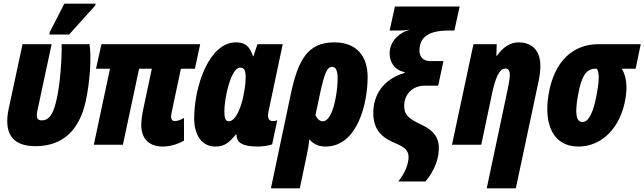

<svg xmlns="http://www.w3.org/2000/svg" viewBox="-20 -796 3544 1056"><path d="M251 -606H360L504 -766L506 -776H334L254 -620ZM175 8C323 8 415 -77 451 -237C475 -345 484 -489 472 -553H319C321 -478 311 -335 292 -252C274 -170 251 -134 210 -134C186 -134 177 -146 186 -189L264 -553H104L28 -199C1 -72 39 8 175 8Z M875 10C910 10 956 -1 992 -23V-147C977 -139 959 -130 941 -130C928 -130 921 -140 921 -153C921 -164 923 -171 924 -178L975 -418H1052L1081 -553H538L508 -418H585L496 0H656L745 -418H815L768 -196C762 -168 757 -135 757 -108C757 -34 799 10 875 10Z M1164 10C1215 10 1241 -12 1277 -56H1281C1280 -9 1317 10 1400 10C1425 10 1471 3 1477 -3L1505 -135C1497 -131 1486 -130 1480 -130C1462 -130 1454 -142 1454 -162C1454 -169 1456 -179 1458 -189L1535 -553H1396L1374 -487H1371C1353 -545 1325 -563 1277 -563C1131 -563 1048 -323 1048 -145C1048 -49 1093 10 1164 10ZM1238 -129C1218 -129 1214 -152 1214 -185C1214 -251 1248 -424 1301 -424C1321 -424 1331 -412 1331 -375C1331 -356 1331 -327 1318 -265C1306 -207 1277 -129 1238 -129Z M1579 -277 1470 240H1629L1667 58C1672 35 1679 0 1681 -30C1703 -4 1732 10 1770 10C1949 10 2002 -233 2002 -372C2002 -488 1941 -563 1818 -563C1672 -563 1619 -466 1579 -277ZM1755 -129C1735 -129 1722 -147 1715 -163L1738 -271C1765 -398 1779 -428 1808 -428C1826 -428 1837 -410 1837 -362C1837 -292 1813 -129 1755 -129Z M2171 202H2320C2353 163 2382 112 2391 53C2401 -16 2386 -69 2298 -110C2223 -145 2203 -167 2203 -213C2203 -276 2247 -325 2318 -325H2390L2419 -460H2346C2306 -460 2287 -485 2287 -517C2287 -593 2339 -628 2447 -628H2479L2508 -760H2152L2123 -628H2173C2193 -628 2211 -629 2235 -633C2171 -615 2123 -566 2123 -502C2123 -461 2144 -412 2206 -399L2205 -395C2080 -358 2033 -265 2033 -176C2033 -68 2095 -33 2164 -4C2222 20 2231 48 2226 83C2222 114 2209 152 2171 202Z M2773 -308 2657 240H2817L2943 -353C2950 -388 2952 -413 2952 -433C2952 -533 2891 -563 2832 -563C2785 -563 2745 -535 2713 -489H2710L2712 -553H2584L2466 0H2627L2687 -285C2703 -359 2724 -419 2759 -419C2777 -419 2784 -406 2784 -384C2784 -366 2779 -337 2773 -308Z M3161 10C3293 10 3394 -97 3420 -253C3431 -321 3426 -373 3400 -418H3476L3504 -553H3272C3132 -553 3028 -461 2997 -276C2970 -112 3022 10 3161 10ZM3183 -125C3150 -125 3140 -169 3159 -272C3178 -382 3207 -418 3255 -418H3263C3278 -394 3275 -345 3261 -272C3242 -171 3216 -125 3183 -125Z"/></svg>

Font: Noto Sans ExtraCondensed Black
Style: Italic
Weight: 900
Width: 2
Italic angle: -12°
Designer: Monotype Design Team
Foundry: Monotype Imaging Inc.
Version: Version 2.013